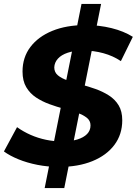

<svg xmlns="http://www.w3.org/2000/svg" viewBox="-28 -840 698 980"><path d="M200 120 388 -820H488L300 120ZM274 12Q217 12 163.5 1.5Q110 -9 66 -27Q22 -45 -8 -67L59 -191Q91 -168 128.5 -151.5Q166 -135 207 -126.5Q248 -118 289 -118Q334 -118 366.5 -128Q399 -138 416.5 -156Q434 -174 434 -200Q434 -224 415 -239Q396 -254 365.5 -264.5Q335 -275 298 -285Q261 -295 224 -308.5Q187 -322 156 -342.5Q125 -363 106 -395Q87 -427 87 -475Q87 -547 127 -600Q167 -653 239 -682.5Q311 -712 408 -712Q478 -712 541 -696.5Q604 -681 650 -652L589 -528Q549 -555 499.5 -568.5Q450 -582 398 -582Q351 -582 318 -571Q285 -560 267.5 -540.5Q250 -521 249 -496Q249 -471 267.5 -455.5Q286 -440 317 -429.5Q348 -419 385 -409Q422 -399 459 -386Q496 -373 527.5 -353Q559 -333 577.5 -302.5Q596 -272 596 -226Q596 -154 556 -100.5Q516 -47 443.5 -17.5Q371 12 274 12Z"/></svg>

Font: MOST Montserrat
Style: Bold Italic
Weight: 700
Italic angle: -11.3°
Designer: Julieta Ulanovsky
Foundry: Julieta Ulanovsky
Version: Version 8.000;March 11, 2024;FontCreator 15.0.0.2926 64-bit